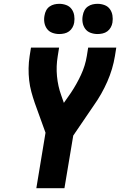

<svg xmlns="http://www.w3.org/2000/svg" viewBox="-20 -984 640 1004"><path d="M170 0 218 -290 162 -445Q152 -474 144 -503.5Q136 -533 132.5 -564Q129 -595 129.5 -627Q130 -659 135 -691L142 -735H289L282 -691Q273 -638 278 -585.5Q283 -533 300 -486L314 -446L351 -499Q381 -544 403.5 -592.5Q426 -641 434 -691L441 -735H588L581 -691Q570 -623 541 -557Q512 -491 470 -432L363 -275L317 0ZM490 -806Q471 -806 453.5 -812.5Q436 -819 425.5 -833.5Q415 -848 412 -866.5Q409 -885 413 -904Q415 -917 421.5 -929.5Q428 -942 439.5 -950Q451 -958 464 -961Q477 -964 490 -964Q509 -964 526.5 -957.5Q544 -951 554.5 -936.5Q565 -922 568 -903.5Q571 -885 568 -866Q566 -853 559 -840.5Q552 -828 541 -820Q530 -812 516.5 -809Q503 -806 490 -806ZM290 -806Q271 -806 253.5 -812.5Q236 -819 225.5 -833.5Q215 -848 212 -866.5Q209 -885 213 -904Q215 -917 221.5 -929.5Q228 -942 239.5 -950Q251 -958 264 -961Q277 -964 290 -964Q309 -964 326.5 -957.5Q344 -951 354.5 -936.5Q365 -922 368 -903.5Q371 -885 368 -866Q366 -853 359 -840.5Q352 -828 341 -820Q330 -812 316.5 -809Q303 -806 290 -806Z"/></svg>

Font: Iosevka Curly Heavy Extended
Style: Italic
Weight: 900
Width: 7
Italic angle: -9°
Monospace: yes
Designer: Belleve Invis
Foundry: Belleve Invis
Version: Version 11.1.0; ttfautohint (v1.8.3)